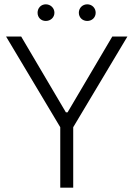

<svg xmlns="http://www.w3.org/2000/svg" viewBox="-20 -869 618 889"><path d="M192 -772C214 -772 232 -788 232 -810C232 -832 214 -849 192 -849C170 -849 154 -832 154 -810C154 -788 170 -772 192 -772ZM384 -772C406 -772 423 -788 423 -810C423 -832 406 -849 384 -849C362 -849 345 -832 345 -810C345 -788 362 -772 384 -772ZM259 0H319V-280L570 -700H500L293 -349H285L78 -700H8L259 -280Z"/></svg>

Font: Fixel Display Light
Style: Regular
Weight: 300
Designer: AlfaBravo + MacPaw
Foundry: Kyrylo Tkachov, Marchela Mozhyna, Serhii Makarenko, Maria Weinstein, Zakhar Kryvoshyya
Version: Version 1.211